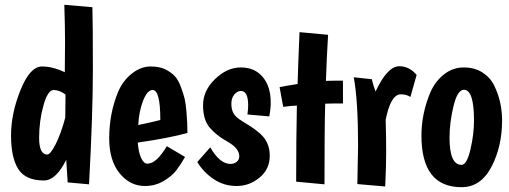

<svg xmlns="http://www.w3.org/2000/svg" viewBox="-20 -754 2120 800"><path d="M250 -453 251 -577Q251 -646 248 -734L365 -724Q367 -653 367 -466.5Q367 -280 351 14L262 6Q259 -34 256 -88Q213 -2 163 -2Q86 -2 56 -50Q26 -98 26 -189.5Q26 -281 65.5 -379Q105 -477 155 -477Q200 -477 250 -453ZM253 -360Q228 -379 203.5 -379Q179 -379 161 -314.5Q143 -250 143 -180Q143 -110 177 -110Q190 -110 212 -153.5Q234 -197 252 -264Z M594 -72Q632 -72 675 -145L751 -100Q732 -67 714.5 -44Q697 -21 662 0Q627 21 584 21Q521 21 478 -32.5Q435 -86 435 -177Q435 -281 472 -371Q492 -418 529.5 -447.5Q567 -477 606.5 -477Q646 -477 670 -464.5Q694 -452 708.5 -436.5Q723 -421 734 -391Q745 -361 749.5 -342Q754 -323 757 -287Q761 -239 761 -200Q681 -178 554 -160Q557 -120 568 -96Q579 -72 594 -72ZM616 -379Q594 -379 576.5 -335Q559 -291 556 -233Q609 -244 648 -254Q648 -379 616 -379Z M1014 -315Q1014 -375 984 -375Q969 -375 956.5 -360.5Q944 -346 944 -321.5Q944 -297 953.5 -281Q963 -265 988.5 -249.5Q1014 -234 1028.5 -224.5Q1043 -215 1063 -198Q1104 -162 1104 -105.5Q1104 -49 1061.5 -14Q1019 21 966 21Q913 21 870.5 -7.5Q828 -36 802 -79L856 -140Q896 -71 940 -71Q955 -71 966 -79.5Q977 -88 977 -103Q977 -135 931 -162Q882 -189 854 -222Q826 -255 826 -315.5Q826 -376 876 -424.5Q926 -473 983.5 -473Q1041 -473 1074.5 -433.5Q1108 -394 1108 -327Q1108 -300 1102 -269L1011 -277Q1014 -300 1014 -315Z M1409 -418V-323Q1361 -323 1335 -322Q1332 -222 1332 14L1214 3Q1214 -172 1217 -314Q1202 -314 1160 -309L1145 -391Q1169 -396 1220 -404Q1222 -478 1228 -620L1347 -609Q1341 -510 1338 -417Q1363 -418 1409 -418Z M1650 -361Q1608 -361 1587 -255Q1589 -185 1589 -121Q1589 -57 1585 23L1469 13Q1472 -134 1472 -149Q1472 -334 1454 -432L1529 -424Q1536 -395 1545 -373Q1594 -478 1644 -478Q1685 -478 1716 -442L1690 -350Q1674 -361 1650 -361Z M1853 -180Q1853 -67 1903 -67Q1925 -67 1940 -130.5Q1955 -194 1955 -252Q1955 -380 1913 -380Q1886 -380 1869.5 -311.5Q1853 -243 1853 -180ZM1736 -189Q1736 -282 1774 -371Q1794 -416 1830.5 -444.5Q1867 -473 1912 -473Q1957 -473 1989.5 -452.5Q2022 -432 2039 -398Q2072 -331 2072 -252Q2072 -143 2027.5 -58.5Q1983 26 1903 26Q1736 26 1736 -189Z"/></svg>

Font: Boogaloo
Style: Regular
Weight: 400
Designer: John Vargas Beltran
Foundry: John Vargas Beltran
Version: Version 1.002